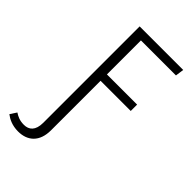

<svg xmlns="http://www.w3.org/2000/svg" viewBox="-320 -773 1066 1066"><g transform="rotate(45 212.5 -240.0)"><path d="M446 -635 453 -685H111V72C111 133 82 156 43 156C9 156 -11 146 -31 133L-56 171C-34 188 -1 205 46 205C120 205 171 161 171 71V-318H408V-368H171V-635Z"/></g></svg>

Font: FiraGO Light
Style: Regular
Weight: 300
Designer: bBox Type
Foundry: bBox Type GmbH
Version: Version 1.001;PS 001.001;hotconv 1.0.88;makeotf.lib2.5.64775